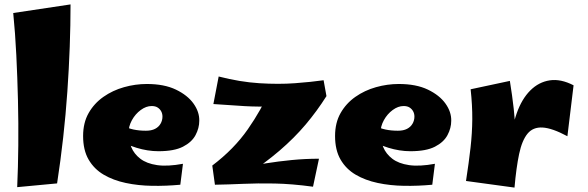

<svg xmlns="http://www.w3.org/2000/svg" viewBox="-20 -836 2667 871"><path d="M239 -4 58 13Q62 -76 63 -176.5Q64 -277 61.5 -381Q59 -485 54 -586Q49 -687 40 -777L300 -816Q300 -628 285.5 -420Q271 -212 239 -4Z M798 2Q734 8 670.5 7Q607 6 550.5 -6Q494 -18 450.5 -43.5Q407 -69 382 -112Q357 -155 357 -219Q357 -279 382 -323Q407 -367 449 -396.5Q491 -426 542.5 -440.5Q594 -455 646 -455Q725 -455 778 -429.5Q831 -404 858 -366Q885 -328 884 -288Q884 -255 867 -223Q850 -191 810 -170.5Q770 -150 699 -150Q674 -150 649 -154Q624 -158 599.5 -165.5Q575 -173 552 -183.5Q529 -194 509 -207L538 -266Q560 -254 585.5 -248.5Q611 -243 642 -243Q667 -243 683.5 -251.5Q700 -260 708.5 -275Q717 -290 717 -307Q717 -320 711.5 -330.5Q706 -341 695.5 -348Q685 -355 668 -355Q643 -355 618.5 -337Q594 -319 578.5 -291Q563 -263 563 -232Q563 -199 575.5 -168.5Q588 -138 616.5 -116Q645 -94 692.5 -87Q740 -80 810 -93Z M1090 -35 943 -85Q1042 -160 1104.5 -250Q1167 -340 1202 -423L1461 -400Q1418 -332 1366.5 -271Q1315 -210 1248 -152.5Q1181 -95 1090 -35ZM1400 11Q1304 -2 1226 -3.5Q1148 -5 1082 -2Q1016 1 955 2L943 -85L1084 -76Q1130 -86 1186 -95Q1242 -104 1303.5 -110Q1365 -116 1427 -116ZM948 -364 972 -489Q1069 -464 1156.5 -458.5Q1244 -453 1318 -458.5Q1392 -464 1448 -472L1461 -400Q1389 -377 1329 -366.5Q1269 -356 1211.5 -353.5Q1154 -351 1091 -354.5Q1028 -358 948 -364Z M1941 2Q1877 8 1813.5 7Q1750 6 1693.5 -6Q1637 -18 1593.5 -43.5Q1550 -69 1525 -112Q1500 -155 1500 -219Q1500 -279 1525 -323Q1550 -367 1592 -396.5Q1634 -426 1685.5 -440.5Q1737 -455 1789 -455Q1868 -455 1921 -429.5Q1974 -404 2001 -366Q2028 -328 2027 -288Q2027 -255 2010 -223Q1993 -191 1953 -170.5Q1913 -150 1842 -150Q1817 -150 1792 -154Q1767 -158 1742.5 -165.5Q1718 -173 1695 -183.5Q1672 -194 1652 -207L1681 -266Q1703 -254 1728.5 -248.5Q1754 -243 1785 -243Q1810 -243 1826.5 -251.5Q1843 -260 1851.5 -275Q1860 -290 1860 -307Q1860 -320 1854.5 -330.5Q1849 -341 1838.5 -348Q1828 -355 1811 -355Q1786 -355 1761.5 -337Q1737 -319 1721.5 -291Q1706 -263 1706 -232Q1706 -199 1718.5 -168.5Q1731 -138 1759.5 -116Q1788 -94 1835.5 -87Q1883 -80 1953 -93Z M2314 15 2297 -171Q2301 -257 2324 -322Q2347 -387 2385.5 -425.5Q2424 -464 2474 -471.5Q2524 -479 2582 -449L2554 -218Q2485 -255 2441.5 -257.5Q2398 -260 2373 -229.5Q2348 -199 2335 -137.5Q2322 -76 2314 15ZM2314 15 2094 -15Q2107 -99 2114.5 -165.5Q2122 -232 2122.5 -295Q2123 -358 2115 -431L2293 -469Q2304 -401 2310.5 -342.5Q2317 -284 2319 -228Q2321 -172 2319.5 -113Q2318 -54 2314 15Z"/></svg>

Font: Marhey Light
Style: Bold
Weight: 700
Version: Version 1.000